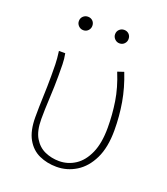

<svg xmlns="http://www.w3.org/2000/svg" viewBox="-127 -755 745 857"><g transform="rotate(20 246.0 -327.0)"><path d="M240 12Q195 12 157.5 -5Q120 -22 98 -61Q76 -100 76 -165Q76 -214 78 -262.5Q80 -311 80 -360Q80 -389 79.5 -415.5Q79 -442 74 -478H104Q109 -453 109.5 -427.5Q110 -402 110 -372Q110 -323 107 -265.5Q104 -208 104 -166Q104 -109 123.5 -76.5Q143 -44 174.5 -30Q206 -16 242 -16Q284 -16 319 -39Q354 -62 375 -109.5Q396 -157 396 -230Q396 -292 386.5 -353Q377 -414 350 -480L380 -490Q406 -424 417 -360Q428 -296 428 -229Q428 -148 402 -94.5Q376 -41 333 -14.5Q290 12 240 12ZM144 -602Q131 -602 121.5 -611.5Q112 -621 112 -634Q112 -648 121.5 -657Q131 -666 144 -666Q158 -666 167 -657Q176 -648 176 -634Q176 -621 167 -611.5Q158 -602 144 -602ZM316 -602Q303 -602 293.5 -611.5Q284 -621 284 -634Q284 -648 293.5 -657Q303 -666 316 -666Q330 -666 339 -657Q348 -648 348 -634Q348 -621 339 -611.5Q330 -602 316 -602Z"/></g></svg>

Font: SourceSans3VF
Style: Regular
Weight: 200
Designer: Paul D. Hunt
Foundry: Adobe
Version: Version 3.052;hotconv 1.1.0;makeotfexe 2.6.0